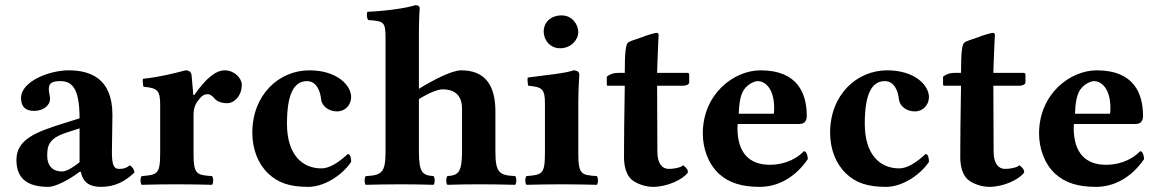

<svg xmlns="http://www.w3.org/2000/svg" viewBox="-20 -718 4520 748"><path d="M295 -49C302 -8 329 10 373 10C428 10 467 -11 504 -46C502 -58 498 -66 486 -74C473 -64 463 -60 444 -60C422 -60 416 -78 416 -127L418 -271C418 -415 329 -444 247 -444C174 -444 62 -402 62 -336C62 -308 74 -286 113 -286C149 -286 175 -308 175 -332C175 -337 174 -343 173 -349C171 -359 169 -369 171 -379C172 -390 180 -402 213 -402C255 -402 290 -384 290 -257L223 -236C118 -203 44 -174 44 -95C44 -26 82 10 169 10C198 10 256 -22 289 -48ZM290 -218V-86C265 -66 240 -50 222 -50C179 -50 164 -79 164 -110C164 -147 167 -178 238 -201Z M734 -268C734 -304 745 -319 758 -334C766 -344 775 -351 790 -351C799 -351 810 -342 818 -332C825 -324 842 -316 865 -316C894 -316 922 -346 922 -388C922 -414 892 -444 856 -444C821 -444 783 -414 737 -348H733C731 -378 726 -427 726 -427C725 -436 717 -444 703 -444C656 -432 603 -418 537 -411C535 -405 537 -386 539 -380C594 -375 604 -366 604 -309V-122C604 -39 593 -37 532 -32C526 -26 526 -4 532 2C574 1 616 0 669 0C722 0 763 1 806 2C812 -4 812 -26 806 -32C745 -36 734 -39 734 -122Z M1348 -87C1348 -99 1346 -118 1335 -118C1295 -81 1261 -62 1232 -62C1157 -62 1098 -116 1098 -236C1098 -347 1123 -402 1176 -402C1213 -402 1228 -363 1231 -331C1234 -304 1261 -284 1293 -284C1325 -284 1348 -309 1348 -340C1348 -385 1294 -444 1185 -444C1067 -444 963 -349 963 -201C963 -136 986 -79 1025 -42C1064 -5 1110 10 1181 10C1241 10 1310 -32 1348 -87Z M1910 -128V-284C1910 -394 1863 -444 1777 -444C1740 -444 1669 -407 1612 -372V-583C1612 -648 1615 -685 1615 -685C1615 -694 1608 -698 1599 -698C1562 -686 1482 -675 1411 -672C1408 -660 1409 -649 1414 -640C1477 -635 1482 -634 1482 -565V-127C1482 -44 1466 -35 1405 -32C1399 -26 1399 -4 1405 2C1447 1 1492 0 1547 0C1595 0 1626 1 1669 2C1675 -4 1675 -26 1669 -32C1627 -35 1612 -44 1612 -127V-332C1654 -358 1687 -370 1705 -370C1745 -370 1780 -352 1780 -295V-128C1780 -44 1764 -35 1723 -32C1717 -26 1717 -4 1723 2C1765 1 1797 0 1845 0C1900 0 1944 1 1987 2C1993 -4 1993 -26 1987 -32C1926 -35 1910 -44 1910 -128Z M2233 -122V-321C2233 -371 2237 -427 2237 -427C2237 -438 2228 -444 2214 -444C2186 -433 2105 -425 2036 -416C2034 -410 2036 -390 2038 -384C2093 -379 2103 -371 2103 -314V-122C2103 -39 2092 -37 2031 -32C2025 -26 2025 -4 2031 2C2073 1 2115 0 2168 0C2221 0 2262 1 2305 2C2311 -4 2311 -26 2305 -32C2244 -36 2233 -39 2233 -122ZM2098 -596C2098 -563 2122 -530 2162 -530C2207 -530 2233 -566 2233 -592C2233 -622 2210 -658 2168 -658C2121 -658 2098 -626 2098 -596Z M2386 -434C2372 -434 2357 -430 2344 -419V-390C2344 -385 2345 -384 2349 -384H2414C2412 -283 2411 -155 2411 -105C2411 -70 2420 -36 2441 -18C2464 1 2500 10 2524 10C2579 10 2640 -18 2660 -46C2660 -58 2654 -64 2642 -74C2629 -64 2604 -60 2585 -60C2563 -60 2541 -77 2541 -127C2541 -177 2540 -284 2540 -384H2641C2651 -384 2665 -388 2665 -397V-428C2665 -432 2662 -434 2657 -434H2540L2541 -468C2543 -535 2546 -581 2546 -581C2546 -587 2543 -590 2538 -590C2531 -590 2494 -579 2478 -572C2461 -565 2432 -559 2425 -550C2418 -541 2414 -514 2414 -434Z M3112 -129C3071 -87 3017 -76 2979 -76C2901 -76 2853 -121 2853 -219C2853 -226 2854 -230 2854 -235H3094C3118 -235 3123 -252 3123 -266C3123 -351 3090 -444 2943 -444C2838 -444 2718 -351 2718 -198C2718 -140 2739 -79 2782 -40C2820 -6 2869 10 2940 10C3009 10 3077 -25 3127 -98C3127 -111 3122 -129 3112 -129ZM2858 -275C2859 -310 2864 -348 2878 -368C2894 -392 2921 -402 2932 -402C2959 -402 2996 -376 2996 -296C2996 -290 2996 -277 2994 -275Z M3599 -87C3599 -99 3597 -118 3586 -118C3546 -81 3512 -62 3483 -62C3408 -62 3349 -116 3349 -236C3349 -347 3374 -402 3427 -402C3464 -402 3479 -363 3482 -331C3485 -304 3512 -284 3544 -284C3576 -284 3599 -309 3599 -340C3599 -385 3545 -444 3436 -444C3318 -444 3214 -349 3214 -201C3214 -136 3237 -79 3276 -42C3315 -5 3361 10 3432 10C3492 10 3561 -32 3599 -87Z M3696 -434C3682 -434 3667 -430 3654 -419V-390C3654 -385 3655 -384 3659 -384H3724C3722 -283 3721 -155 3721 -105C3721 -70 3730 -36 3751 -18C3774 1 3810 10 3834 10C3889 10 3950 -18 3970 -46C3970 -58 3964 -64 3952 -74C3939 -64 3914 -60 3895 -60C3873 -60 3851 -77 3851 -127C3851 -177 3850 -284 3850 -384H3951C3961 -384 3975 -388 3975 -397V-428C3975 -432 3972 -434 3967 -434H3850L3851 -468C3853 -535 3856 -581 3856 -581C3856 -587 3853 -590 3848 -590C3841 -590 3804 -579 3788 -572C3771 -565 3742 -559 3735 -550C3728 -541 3724 -514 3724 -434Z M4422 -129C4381 -87 4327 -76 4289 -76C4211 -76 4163 -121 4163 -219C4163 -226 4164 -230 4164 -235H4404C4428 -235 4433 -252 4433 -266C4433 -351 4400 -444 4253 -444C4148 -444 4028 -351 4028 -198C4028 -140 4049 -79 4092 -40C4130 -6 4179 10 4250 10C4319 10 4387 -25 4437 -98C4437 -111 4432 -129 4422 -129ZM4168 -275C4169 -310 4174 -348 4188 -368C4204 -392 4231 -402 4242 -402C4269 -402 4306 -376 4306 -296C4306 -290 4306 -277 4304 -275Z"/></svg>

Font: Libertinus Serif
Style: Bold
Weight: 700
Designer: Philipp H. Poll, Khaled Hosny
Foundry: Caleb Maclennan
Version: Version 7.050;RELEASE